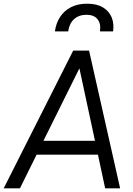

<svg xmlns="http://www.w3.org/2000/svg" viewBox="-47 -1019 719 1039"><path d="M-27 0 349 -745H435L603 0H522L483 -182H151L61 0ZM188 -257H467L375 -685L399 -682ZM250 -849Q256 -893 278 -927Q300 -961 337 -980Q374 -999 424 -999Q477 -999 510 -979Q543 -959 557 -925.5Q571 -892 565 -849H494Q500 -892 480.5 -915.5Q461 -939 421 -939Q380 -939 354 -915.5Q328 -892 322 -849Z"/></svg>

Font: Plus Jakarta Sans
Style: Italic
Weight: 400
Italic angle: -8°
Designer: Gumpita Rahayu
Foundry: Tokotype
Version: Version 2.006